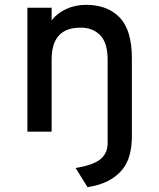

<svg xmlns="http://www.w3.org/2000/svg" viewBox="-20 -543 656 792"><path d="M292 150Q365 138 394.5 113.5Q424 89 424 47V-296Q424 -366 393.5 -397.5Q363 -429 312 -429Q193 -429 193 -298V0H93V-511H193V-459Q215 -488 252.5 -505.5Q290 -523 335 -523Q424 -523 474 -470.5Q524 -418 524 -303V17Q524 109 485 156Q437 215 341 229Z"/></svg>

Font: Overpass Mono Light
Style: Bold
Weight: 600
Monospace: yes
Designer: Delve Withrington, Dave Bailey
Foundry: Delve Fonts
Version: Version 1.000;DELV;Overpass